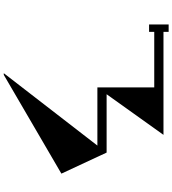

<svg xmlns="http://www.w3.org/2000/svg" viewBox="33 -888 933 1040"><g transform="rotate(90 500.0 -368.5)"><path d="M386 78H377L769 -429H454V-737H153V-709H113V-815H153V-787H711L491 -479H807L921 -234Z"/></g></svg>

Font: Chokokutai
Style: Regular
Weight: 400
Designer: 108号,108go
Foundry: Font Zone 108
Version: Version 1.000; ttfautohint (v1.8.3)